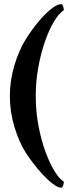

<svg xmlns="http://www.w3.org/2000/svg" viewBox="-20 -750 342 904"><path d="M268.6 133.8Q252.9 133.8 229.5 116.2Q206.1 98.6 181.6 72.3Q157.2 45.9 135.7 17.6Q114.3 -10.7 100.6 -32.2Q69.3 -82 47.9 -152.8Q26.4 -223.6 26.4 -297.9Q26.4 -370.1 47.4 -440.9Q68.4 -511.7 99.6 -562.5Q127 -606.4 158.7 -645Q190.4 -683.6 219.7 -707Q249 -730.5 268.6 -730.5Q273.4 -730.5 276.9 -720.7Q280.3 -710.9 280.3 -704.1Q280.3 -702.1 279.3 -701.2Q255.9 -685.5 232.9 -646.5Q210 -607.4 190.9 -552.2Q171.9 -497.1 160.2 -432.1Q148.4 -367.2 148.4 -297.9Q148.4 -223.6 161.6 -155.3Q174.8 -86.9 195.3 -32.2Q215.8 22.5 238.3 58.1Q260.7 93.8 278.3 103.5Q280.3 105.5 280.3 108.4Q280.3 115.2 276.9 124.5Q273.4 133.8 268.6 133.8Z"/></svg>

Font: Crimson Text
Style: Bold
Weight: 700
Designer: Sebastian Kosch
Foundry: Sebastian Kosch
Version: Version 1.100